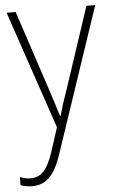

<svg xmlns="http://www.w3.org/2000/svg" viewBox="-55 -567 511 846"><g transform="rotate(-5 201.0 -143.5)"><path d="M7 -529H47L164 -175Q179 -129 187.5 -102Q196 -75 202 -55H204Q217 -103 242 -173L360 -529H399L184 110Q162 178 131.5 210Q101 242 53 242Q28 242 2 233V197Q14 202 25.5 204.5Q37 207 50 207Q83 207 106 183.5Q129 160 149 101L184 -7Z"/></g></svg>

Font: Noto Sans Gurmukhi SemiCondensed ExtraLight
Style: Regular
Weight: 200
Width: 4
Designer: Jelle Bosma - Monotype Design Team
Foundry: Monotype Imaging Inc.
Version: Version 2.004; ttfautohint (v1.8.4.7-5d5b)